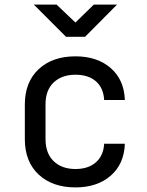

<svg xmlns="http://www.w3.org/2000/svg" viewBox="-20 -805 640 835"><path d="M308 10Q208 10 148 -46Q88 -102 88 -200V-350Q88 -448 148 -504Q208 -560 308 -560Q403 -560 461.5 -509Q520 -458 523 -370H433Q430 -423 397 -451.5Q364 -480 308 -480Q249 -480 213.5 -446.5Q178 -413 178 -351V-200Q178 -138 213.5 -104Q249 -70 308 -70Q364 -70 397 -99Q430 -128 433 -180H523Q520 -92 461.5 -41Q403 10 308 10ZM267 -645 127 -785H226L308 -707L388 -785H489L350 -645Z"/></svg>

Font: JetBrainsMonoNL NFM
Style: Regular
Weight: 400
Monospace: yes
Designer: Philipp Nurullin, Konstantin Bulenkov
Foundry: JetBrains
Version: Version 2.304; ttfautohint (v1.8.4.7-5d5b);Nerd Fonts 3.3.0